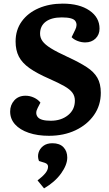

<svg xmlns="http://www.w3.org/2000/svg" viewBox="-20 -735 602 1059"><path d="M536 -223Q536 -154 498.5 -100.5Q461 -47 396.5 -16.5Q332 14 250 14Q187 14 138.5 -2.5Q90 -19 63 -49Q36 -79 36 -120Q36 -156 59 -181.5Q82 -207 121 -207Q145 -207 167.5 -196.5Q190 -186 203 -169L188 -140Q172 -110 188 -89.5Q204 -69 260 -69Q317 -69 355 -99.5Q393 -130 393 -180Q393 -205 379.5 -223.5Q366 -242 335.5 -259.5Q305 -277 253 -300Q184 -330 143 -359Q102 -388 84 -423Q66 -458 66 -506Q66 -570 100 -617Q134 -664 193 -689.5Q252 -715 326 -715Q418 -715 473.5 -677Q529 -639 529 -577Q529 -544 507 -522.5Q485 -501 450 -501Q429 -501 408 -509Q387 -517 375 -530L395 -571Q409 -599 395.5 -619Q382 -639 321 -639Q264 -639 232.5 -615.5Q201 -592 201 -549Q201 -527 214.5 -508Q228 -489 261 -468.5Q294 -448 353 -421Q418 -391 458 -365Q498 -339 517 -306Q536 -273 536 -223ZM223 304 187 260Q215 239 230 220.5Q245 202 245 184Q245 169 227 163L195 153Q186 130 192.5 107.5Q199 85 218.5 70Q238 55 269 55Q309 55 330 77Q351 99 351 134Q351 174 317 221.5Q283 269 223 304Z"/></svg>

Font: Literata 12pt
Style: Bold Italic
Weight: 700
Italic angle: -2°
Designer: Latin by Veronika Burian and Jose Scaglione. Greek by Irene Vlachou. Cyrillic by Vera Evstafieva
Foundry: TypeTogether
Version: Version 3.002